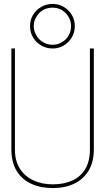

<svg xmlns="http://www.w3.org/2000/svg" viewBox="-20 -947 538 978"><path d="M248 -927Q217 -927 190.5 -912Q164 -897 148.5 -871.5Q133 -846 133 -814Q133 -782 148.5 -756Q164 -730 190.5 -715Q217 -700 248 -700Q279 -700 304.5 -715Q330 -730 345.5 -756Q361 -782 361 -814Q361 -846 345.5 -871.5Q330 -897 304.5 -912Q279 -927 248 -927ZM248 -908Q286 -908 314 -881Q342 -851 342 -814Q342 -795 335 -777.5Q328 -760 314 -746Q300 -733 283.5 -726Q267 -719 248 -719Q229 -719 212 -726Q195 -733 182 -745Q169 -758 160.5 -776Q152 -794 152 -814Q152 -834 159.5 -850.5Q167 -867 180 -881Q194 -895 211.5 -901.5Q229 -908 248 -908ZM458 -186V-700H438V-185Q438 -126 414.5 -86.5Q391 -47 348.5 -27.5Q306 -8 249 -8Q194 -8 150.5 -28Q107 -48 81.5 -87.5Q56 -127 56 -185V-700H38V-186Q38 -121 64.5 -77Q91 -33 139 -11Q187 11 249 11Q311 11 358 -11.5Q405 -34 431.5 -78Q458 -122 458 -186Z"/></svg>

Font: Advent Pro Thin
Style: Regular
Weight: 250
Version: Version 3.000